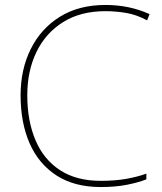

<svg xmlns="http://www.w3.org/2000/svg" viewBox="-20 -744 654 774"><path d="M405 -699Q305 -699 234.5 -655Q164 -611 127 -534.5Q90 -458 90 -360Q90 -257 123 -179Q156 -101 222 -58Q288 -15 386 -15Q444 -15 489 -23Q534 -31 570 -44V-21Q537 -8 491 1Q445 10 386 10Q280 10 208 -36.5Q136 -83 99.5 -166Q63 -249 63 -360Q63 -464 104 -546.5Q145 -629 221.5 -676.5Q298 -724 405 -724Q502 -724 583 -687L573 -662Q530 -685 488 -692Q446 -699 405 -699Z"/></svg>

Font: Noto Sans Syriac Western Thin
Style: Regular
Weight: 100
Designer: Patrick Giasson and the Monotype Design Team
Foundry: Monotype Imaging Inc.
Version: Version 3.000; ttfautohint (v1.8.4.7-5d5b)